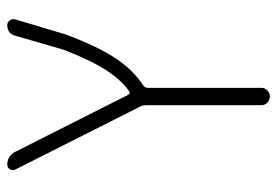

<svg xmlns="http://www.w3.org/2000/svg" viewBox="-140 -420 780 541"><g transform="rotate(-90 250.5 -150.0)"><path d="M221 -144 43 -497Q39 -505 43.5 -512.5Q48 -520 57 -520Q81 -520 93 -497L253 -180Q257 -172 264 -177Q294 -198 321.5 -239.5Q349 -281 380 -360L420 -498Q426 -520 450 -520Q458 -520 463 -513Q468 -506 466 -498L423 -354Q389 -264 356 -214.5Q323 -165 280 -137Q273 -132 273 -124V196Q273 206 265.5 213Q258 220 248.5 220Q239 220 231.5 213Q224 206 224 196V-128Q224 -139 221 -144Z"/></g></svg>

Font: Rounded Mplus 1c Light
Style: Regular
Weight: 300
Version: Version 1.059.20150529